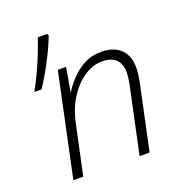

<svg xmlns="http://www.w3.org/2000/svg" viewBox="-129 -825 884 936"><g transform="rotate(-20 313.0 -357.0)"><path d="M93.3 0 206.1 -531.7H249L227.5 -408.2H229Q246.6 -437 275.4 -468Q304.2 -499 343.8 -520.5Q383.3 -542 433.1 -542Q498 -542 533.7 -508.1Q569.3 -474.1 569.3 -410.6Q569.3 -392.6 566.7 -373Q564 -353.5 560.1 -335.4L488.8 0H437L509.8 -342.3Q517.6 -380.4 517.6 -404.3Q517.6 -451.2 492.7 -473.9Q467.8 -496.6 421.9 -496.6Q374.5 -496.6 329.3 -466.8Q284.2 -437 249.5 -383.3Q214.8 -329.6 199.7 -257.8L144.5 0ZM61.5 -469.2Q82 -505.9 102.5 -549.3Q123 -592.8 140.1 -635.7Q157.2 -678.7 168.5 -713.9H216.8L221.7 -704.1Q199.2 -646 166.7 -584Q134.3 -522 99.1 -469.2Z"/></g></svg>

Font: Open Sans Light
Style: Italic
Weight: 300
Italic angle: -12°
Designer: Monotype Design Team
Foundry: Monotype Imaging Inc.
Version: Version 3.003; ttfautohint (v1.8.4)